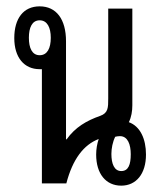

<svg xmlns="http://www.w3.org/2000/svg" viewBox="-20 -578 502 605"><path d="M362 7C409 7 440 -30 440 -91C440 -140 422 -180 386 -193C394 -209 397 -228 397 -246V-551H321V-268C321 -239 321 -222 296 -213C253 -198 217 -177 190 -139H188V-448C188 -518 157 -558 105 -558C54 -558 25 -520 25 -458C25 -397 56 -360 105 -360C107 -360 110 -360 112 -360V0H189C209 -77 244 -122 291 -140C286 -125 283 -108 283 -91C283 -30 314 7 362 7ZM105 -404C81 -404 71 -427 71 -459C71 -491 81 -514 105 -514C129 -514 140 -491 140 -459C140 -426 129 -404 105 -404ZM362 -39C340 -39 331 -62 331 -93C331 -110 335 -131 343 -147C347 -148 352 -149 358 -149C383 -149 392 -122 392 -92C392 -60 385 -39 362 -39Z"/></svg>

Font: Noto Sans Thai Looped ExtraCondensed
Style: Regular
Weight: 400
Width: 2
Designer: Sasikarn Vongin, Ben Mitchell
Foundry: The Fontpad Ltd
Version: Version 1.001